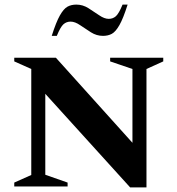

<svg xmlns="http://www.w3.org/2000/svg" viewBox="-20 -811 771 835"><path d="M42 0V-17L116 -50V-511L42 -544V-560H223L556 -190V-511L459 -544V-560H690V-544L617 -511V4H546L177 -403V-51L274 -17V0ZM205 -655Q224 -715 240.5 -744Q257 -773 273.5 -782Q290 -791 312 -791Q340 -791 364.5 -775.5Q389 -760 411.5 -744.5Q434 -729 453 -729Q471 -729 484 -740.5Q497 -752 513 -791H535Q516 -731 499.5 -702Q483 -673 466.5 -664Q450 -655 428 -655Q400 -655 375.5 -670.5Q351 -686 328.5 -701.5Q306 -717 287 -717Q269 -717 256 -705.5Q243 -694 227 -655Z"/></svg>

Font: Spectral SC
Style: Bold
Weight: 700
Designer: Jean-Baptiste Levee
Foundry: Production Type
Version: Version 2.001